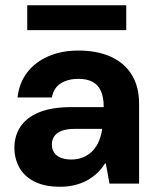

<svg xmlns="http://www.w3.org/2000/svg" viewBox="-20 -701 591 733"><path d="M210 12Q150 12 111 -8Q72 -28 53.5 -62Q35 -96 35 -137Q35 -183 58.5 -218Q82 -253 130 -272.5Q178 -292 251 -292H376Q376 -329 365.5 -353Q355 -377 333.5 -388.5Q312 -400 279 -400Q240 -400 212.5 -383Q185 -366 178 -329H47Q53 -384 83.5 -424Q114 -464 164.5 -486Q215 -508 279 -508Q351 -508 403 -484.5Q455 -461 483 -415.5Q511 -370 511 -305V0H398L384 -77H381Q367 -55 349 -38.5Q331 -22 310 -11Q289 0 263.5 6Q238 12 210 12ZM252 -92Q279 -92 300 -101.5Q321 -111 335.5 -127Q350 -143 358.5 -164.5Q367 -186 370 -209H266Q235 -209 215.5 -201.5Q196 -194 187 -180.5Q178 -167 178 -149Q178 -131 187 -118Q196 -105 213 -98.5Q230 -92 252 -92ZM84 -586V-681H462V-586Z"/></svg>

Font: DM Sans 36pt
Style: Bold
Weight: 700
Version: Version 4.004;gftools[0.9.30]